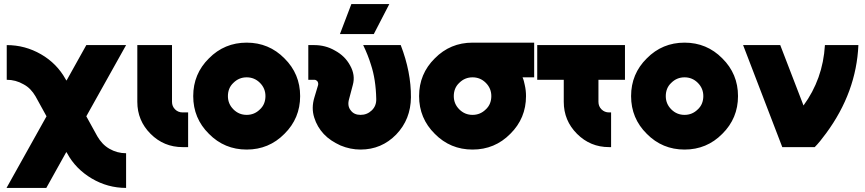

<svg xmlns="http://www.w3.org/2000/svg" viewBox="-20 -721 4237 941"><path d="M13 -500V-330Q35 -330 55.5 -324.5Q76 -319 95 -308Q114 -298 128.5 -283Q143 -268 154 -249L208 -151L12 200H207L305 24L309 30Q330 69 360.5 100Q391 131 430 154Q508 200 598 200V30Q576 30 555.5 24.5Q535 19 516 8Q497 -3 482.5 -18.5Q468 -34 457 -53L403 -151L598 -500H403L306 -326L302 -332Q259 -410 181 -455Q103 -500 13 -500Z M653 -500V-222Q653 -130 718 -65Q783 0 875 0H902V-170H875Q853 -170 838 -185Q823 -200 823 -222V-500Z M1189 -512Q1080 -512 1004 -435Q927 -359 927 -250Q927 -141 1004 -65Q1080 12 1189 12Q1298 12 1374 -65Q1451 -141 1451 -250Q1451 -359 1374 -435Q1298 -512 1189 -512ZM1189 -342Q1227 -342 1254 -315Q1281 -288 1281 -250Q1281 -231 1274.5 -214.5Q1268 -198 1254 -185Q1227 -158 1189 -158Q1151 -158 1124 -185Q1097 -212 1097 -250Q1097 -269 1103.5 -285.5Q1110 -302 1124 -315Q1151 -342 1189 -342Z M1491 -500V-330H1521Q1529 -330 1536 -322Q1541 -314 1539 -304L1521 -244Q1505 -192 1520 -145Q1527 -122 1539 -101.5Q1551 -81 1567 -64Q1584 -46 1604.5 -32.5Q1625 -19 1649 -8Q1673 2 1697.5 7Q1722 12 1747 12Q1850 12 1922 -62Q1993 -136 1994 -244Q1995 -368 1944 -500H1760Q1772 -475 1781.5 -451Q1791 -427 1798 -404Q1810 -368 1816.5 -326Q1823 -284 1824 -236Q1825 -202 1802 -180Q1779 -158 1747 -158Q1715 -158 1699 -180Q1681 -202 1691 -236L1709 -304Q1716 -329 1712.5 -353Q1709 -377 1696 -400Q1683 -424 1664.5 -442Q1646 -460 1622 -473Q1598 -487 1572.5 -493.5Q1547 -500 1521 -500ZM1646 -554H1812L1888 -701H1702Z M2296 -512Q2187 -512 2111 -435Q2034 -359 2034 -250Q2034 -141 2111 -65Q2187 12 2296 12Q2405 12 2481 -65Q2558 -141 2558 -250Q2558 -264 2556.5 -277.5Q2555 -291 2552 -304Q2550 -314 2547.5 -323.5Q2545 -333 2541 -342H2598V-512ZM2296 -342Q2334 -342 2361 -315Q2388 -288 2388 -250Q2388 -231 2381.5 -214.5Q2375 -198 2361 -185Q2334 -158 2296 -158Q2258 -158 2231 -185Q2204 -212 2204 -250Q2204 -269 2210.5 -285.5Q2217 -302 2231 -315Q2258 -342 2296 -342Z M2613 -500V-330H2743V-222Q2743 -130 2808 -65Q2873 0 2965 0H2975V-170H2965Q2943 -170 2928 -185Q2913 -200 2913 -222V-330H3043V-500Z M3335 -512Q3226 -512 3150 -435Q3073 -359 3073 -250Q3073 -141 3150 -65Q3226 12 3335 12Q3444 12 3520 -65Q3597 -141 3597 -250Q3597 -359 3520 -435Q3444 -512 3335 -512ZM3335 -342Q3373 -342 3400 -315Q3427 -288 3427 -250Q3427 -231 3420.5 -214.5Q3414 -198 3400 -185Q3373 -158 3335 -158Q3297 -158 3270 -185Q3243 -212 3243 -250Q3243 -269 3249.5 -285.5Q3256 -302 3270 -315Q3297 -342 3335 -342Z M3622 -500 3814 0H3973Q3985 -12 3999 -29Q4013 -46 4029 -68Q4177 -269 4187 -500H4023Q4018 -416 3991.5 -342Q3965 -268 3918 -204L3804 -500Z"/></svg>

Font: Unageo
Style: Black
Weight: 900
Designer: Richard Sepsi
Foundry: Richard Sepsi
Version: Version 2.000